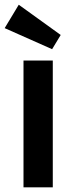

<svg xmlns="http://www.w3.org/2000/svg" viewBox="-28 -802 319 822"><path d="M198 0V-542.7H72.6V0ZM231.9 -652.3 52.3 -781.7 -8 -681.6 195.1 -591.4Z"/></svg>

Font: Secuela Black
Style: Regular
Weight: 900
Designer: Fernando Haro
Foundry: deFharo
Version: Version 1.704